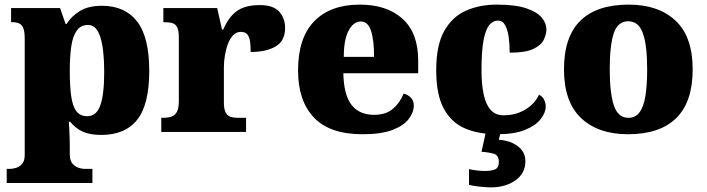

<svg xmlns="http://www.w3.org/2000/svg" viewBox="-20 -571 3060 831"><path d="M9 221V160H24Q33 160 48 156Q63 152 75 139Q87 126 87 100V-403Q87 -435 80.5 -450Q74 -465 62 -470Q50 -475 33 -475H28V-536H240L264 -467H268Q289 -501 326 -523.5Q363 -546 421 -546Q521 -546 573.5 -478Q626 -410 626 -264Q626 -119 574 -53Q522 13 418 13Q369 13 337.5 -1.5Q306 -16 284 -44H278Q279 -27 280 -9Q281 9 281.5 27.5Q282 46 282 66V96Q282 124 294 137.5Q306 151 321 155.5Q336 160 344 160H380V221ZM358 -68Q397 -68 414 -114.5Q431 -161 431 -261Q431 -356 414.5 -409.5Q398 -463 361 -463Q330 -463 312.5 -439Q295 -415 288.5 -370.5Q282 -326 282 -264Q282 -196 288.5 -152.5Q295 -109 311.5 -88.5Q328 -68 358 -68Z M678 0V-61H683Q706 -61 721.5 -66Q737 -71 745.5 -86.5Q754 -102 754 -133V-407Q754 -437 747.5 -451.5Q741 -466 727 -470.5Q713 -475 691 -475H687V-536H920L941 -443H946Q963 -482 985 -505.5Q1007 -529 1036 -539Q1065 -549 1104 -549Q1163 -549 1188.5 -520.5Q1214 -492 1214 -450Q1214 -394 1173 -370Q1132 -346 1065 -346Q1065 -374 1062 -393Q1059 -412 1050 -422.5Q1041 -433 1022 -433Q1004 -433 990.5 -420Q977 -407 968 -384.5Q959 -362 954 -334.5Q949 -307 949 -278V-128Q949 -99 956.5 -84.5Q964 -70 978 -65.5Q992 -61 1010 -61H1045V0Z M1549 10Q1407 10 1338.5 -62.5Q1270 -135 1270 -266Q1270 -407 1340 -479Q1410 -551 1537 -551Q1655 -551 1722.5 -489.5Q1790 -428 1790 -309V-254H1466Q1468 -160 1501.5 -117Q1535 -74 1599 -74Q1650 -74 1680.5 -100Q1711 -126 1727 -166Q1746 -161 1758.5 -148Q1771 -135 1771 -115Q1771 -85 1749 -56Q1727 -27 1678.5 -8.5Q1630 10 1549 10ZM1599 -325Q1599 -399 1585.5 -438.5Q1572 -478 1542 -478Q1510 -478 1489 -439Q1468 -400 1468 -325Z M2131 10Q2052 10 1993 -15Q1934 -40 1901 -100.5Q1868 -161 1868 -267Q1868 -376 1903 -437.5Q1938 -499 1997 -525Q2056 -551 2129 -551Q2211 -551 2258 -535Q2305 -519 2325 -494.5Q2345 -470 2345 -444Q2345 -424 2334 -400Q2323 -376 2289 -359.5Q2255 -343 2186 -343Q2186 -380 2181.5 -411.5Q2177 -443 2166 -462.5Q2155 -482 2136 -482Q2114 -482 2098 -463Q2082 -444 2073 -397.5Q2064 -351 2064 -268Q2064 -203 2074 -159.5Q2084 -116 2105 -94Q2126 -72 2159 -72Q2197 -72 2227.5 -84Q2258 -96 2280 -116.5Q2302 -137 2313 -161Q2329 -153 2335.5 -138.5Q2342 -124 2342 -110Q2342 -84 2320.5 -56Q2299 -28 2253 -9Q2207 10 2131 10ZM2104 240Q2088 240 2058 237Q2028 234 2010 229V161Q2028 165 2046.5 167Q2065 169 2078 169Q2107 169 2123 162Q2139 155 2139 130Q2139 101 2117.5 94.5Q2096 88 2064 86L2085 -9H2149L2139 34Q2172 36 2198 48Q2224 60 2239 79.5Q2254 99 2254 126Q2254 179 2211 209.5Q2168 240 2104 240Z M2698 10Q2569 10 2495 -60Q2421 -130 2421 -271Q2421 -412 2492 -481.5Q2563 -551 2701 -551Q2830 -551 2904 -481.5Q2978 -412 2978 -271Q2978 -130 2907 -60Q2836 10 2698 10ZM2700 -61Q2730 -61 2748 -85Q2766 -109 2773.5 -156Q2781 -203 2781 -271Q2781 -375 2762.5 -427Q2744 -479 2699 -479Q2654 -479 2636.5 -427Q2619 -375 2619 -271Q2619 -168 2637 -114.5Q2655 -61 2700 -61Z"/></svg>

Font: Noto Serif Bengali Black
Style: Regular
Weight: 900
Version: Version 2.003